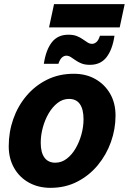

<svg xmlns="http://www.w3.org/2000/svg" viewBox="-20 -892 620 924"><path d="M22 -188Q22 -257 44 -319.5Q66 -382 107.5 -431Q149 -480 206.5 -508.5Q264 -537 335 -537Q394 -537 439 -511.5Q484 -486 510 -441Q536 -396 536 -336Q536 -271 514 -209Q492 -147 450.5 -97Q409 -47 351.5 -17.5Q294 12 223 12Q165 12 119.5 -13Q74 -38 48 -83.5Q22 -129 22 -188ZM176 -205Q176 -158 194 -133.5Q212 -109 246 -109Q276 -109 301 -128Q326 -147 344 -178Q362 -209 372 -245.5Q382 -282 382 -318Q382 -366 364.5 -391Q347 -416 312 -416Q282 -416 257 -396.5Q232 -377 214 -346Q196 -315 186 -278Q176 -241 176 -205ZM191 -585Q201 -652 229.5 -688.5Q258 -725 309 -725Q333 -725 349.5 -718.5Q366 -712 378.5 -703Q391 -694 401.5 -687.5Q412 -681 423 -681Q434 -681 444 -689.5Q454 -698 461 -720H531Q521 -653 492.5 -616.5Q464 -580 413 -580Q389 -580 372.5 -586.5Q356 -593 343.5 -602Q331 -611 320.5 -617.5Q310 -624 299 -624Q289 -624 279 -616Q269 -608 261 -585ZM216 -760 240 -872H580L556 -760Z"/></svg>

Font: Radio Canada
Style: Italic
Weight: 400
Italic angle: -12°
Designer: Charles Daoud, Etienne Aubert Bonn, Alexandre Saumier Demers, Jacques Le Bailly
Foundry: Radio-Canada
Version: Version 2.104;gftools[0.9.28.dev5+ged2979d]